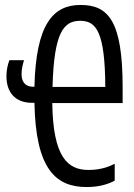

<svg xmlns="http://www.w3.org/2000/svg" viewBox="-20 -744 540 775"><path d="M330 11C387 11 423 -4 443 -15V-83C425 -74 392 -58 337 -58C253 -58 194 -110 191 -328H475V-392C475 -660 417 -724 305 -724C194 -724 125 -646 119 -394H112C88 -394 67 -408 67 -444C67 -467 72 -484 77 -501H18C11 -483 6 -461 6 -436C6 -372 41 -329 109 -329H119C124 -61 205 11 330 11ZM405 -393H192C198 -616 238 -660 304 -660C368 -660 404 -616 405 -393Z"/></svg>

Font: Noto Sans Mono ExtraCondensed
Style: Regular
Weight: 400
Width: 2
Designer: Monotype Design Team
Foundry: Monotype Imaging Inc.
Version: Version 2.014